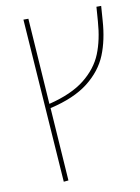

<svg xmlns="http://www.w3.org/2000/svg" viewBox="-86 -617 641 878"><g transform="rotate(-10 234.5 -178.0)"><path d="M446 -559 441 -491Q435 -402 407.5 -334.5Q380 -267 315 -216Q250 -165 137 -139L160 201L138 203L85 -559H108L135 -159Q241 -185 301.5 -233Q362 -281 387.5 -344Q413 -407 419 -492L424 -559Z"/></g></svg>

Font: FiraGO Thin
Style: Italic
Weight: 100
Italic angle: -8°
Designer: bBox Type GmbH
Foundry: bBox Type GmbH
Version: Version 1.001